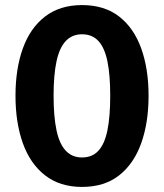

<svg xmlns="http://www.w3.org/2000/svg" viewBox="-20 -724 647 756"><path d="M303 12Q216 12 157.5 -33.5Q99 -79 70 -160Q41 -241 41 -347Q41 -453 70 -533.5Q99 -614 157.5 -659Q216 -704 303 -704Q391 -704 449 -659Q507 -614 536 -533.5Q565 -453 565 -347Q565 -241 536 -160Q507 -79 449 -33.5Q391 12 303 12ZM303 -104Q343 -104 367.5 -130.5Q392 -157 403 -211Q414 -265 414 -347Q414 -429 403 -482.5Q392 -536 367.5 -562.5Q343 -589 303 -589Q264 -589 239 -562.5Q214 -536 202.5 -482.5Q191 -429 191 -347Q191 -265 202.5 -211Q214 -157 239 -130.5Q264 -104 303 -104Z"/></svg>

Font: Murecho Thin SemiBold
Style: Regular
Weight: 600
Version: Version 1.010